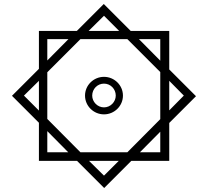

<svg xmlns="http://www.w3.org/2000/svg" viewBox="-20 -742 1041 962"><path d="M175 64H366L502 200L638 64H828V-126L962 -260L828 -394V-587H635L500 -722L365 -587H175V-397L40 -262L175 -127ZM501 -663 577 -587H424ZM217 -546H323L217 -439ZM383 21 217 -146V-380L383 -546H618L783 -381V-145L618 21ZM783 -546V-438L676 -546ZM501 -169C553 -169 596 -211 596 -263C596 -315 553 -357 501 -357C449 -357 406 -315 406 -263C406 -211 449 -169 501 -169ZM100 -263 175 -337V-188ZM901 -263 828 -189V-337ZM501 -204C468 -204 442 -232 442 -263C442 -296 468 -323 501 -323C534 -323 560 -296 560 -263C560 -232 534 -204 501 -204ZM217 21V-85L322 21ZM783 21H681L783 -82ZM501 138 426 64H575Z"/></svg>

Font: Noto Sans Arabic UI Cn
Style: Bold
Weight: 700
Width: 3
Designer: Monotype Design Team, Nadine Chahine and Nizar Qandah
Foundry: Monotype Imaging Inc.
Version: Version 2.010